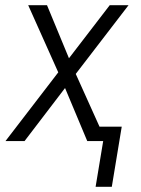

<svg xmlns="http://www.w3.org/2000/svg" viewBox="-20 -540 540 735"><path d="M346 175 375 0H314L229 -203L74 0H1L203 -263L88 -520H160L244 -317L400 -520H472L270 -257L361 -55H446L408 175Z"/></svg>

Font: Iosevka SS04 Light
Style: Italic
Weight: 300
Italic angle: -9°
Monospace: yes
Designer: Belleve Invis
Foundry: Belleve Invis
Version: Version 19.0.0; ttfautohint (v1.8.4)